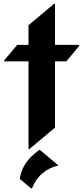

<svg xmlns="http://www.w3.org/2000/svg" viewBox="-20 -777 446 1026"><path d="M189.5 24.9Q189.5 24.9 194.3 24.9L292.5 107.4Q189.9 130.9 150.9 229.5H146L85.9 179.2Q96.7 89.8 189.5 24.9ZM132.3 19.5V-449.2H2.4V-454.1L71.8 -537.1H132.3V-642.1L269 -756.8H273.9V-537.1H403.8V-532.2L334.5 -449.2H273.9V-95.2L137.2 19.5Z"/></svg>

Font: Gothica
Style: Bold
Weight: 700
Designer: Wojciech Kalinowski "wmk69" (wmk69@o2.pl)
Foundry: Wojciech Kalinowski "wmk69" (wmk69@o2.pl)
Version: Version 2.1.0; 2021-05-14